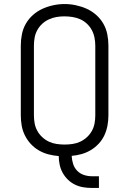

<svg xmlns="http://www.w3.org/2000/svg" viewBox="-20 -766 640 951"><path d="M436 165Q414 165 392.5 161.5Q371 158 351.5 148.5Q332 139 316.5 124Q301 109 290.5 90Q280 71 275.5 49.5Q271 28 271 7Q245 5 220 -1.5Q195 -8 172.5 -21Q150 -34 132.5 -53Q115 -72 103.5 -95Q92 -118 87.5 -143.5Q83 -169 83 -195V-540Q83 -568 88.5 -596Q94 -624 108 -648.5Q122 -673 143.5 -692Q165 -711 190.5 -722.5Q216 -734 244 -740Q272 -746 300 -746Q328 -746 356 -740Q384 -734 409.5 -722.5Q435 -711 456.5 -692Q478 -673 492 -648.5Q506 -624 511.5 -596Q517 -568 517 -540V-195Q517 -170 512.5 -145Q508 -120 497.5 -97Q487 -74 469.5 -55Q452 -36 430.5 -23Q409 -10 384.5 -3Q360 4 335 6Q336 26 342 45.5Q348 65 362 79.5Q376 94 395.5 100.5Q415 107 436 107H470V165ZM300 -50Q320 -50 340 -53Q360 -56 378 -64.5Q396 -73 411 -87Q426 -101 435.5 -118.5Q445 -136 448.5 -155.5Q452 -175 452 -195V-540Q452 -560 448 -580Q444 -600 434.5 -617.5Q425 -635 410 -649Q395 -663 376.5 -671Q358 -679 338 -682Q318 -685 298 -685Q278 -685 258.5 -681.5Q239 -678 221 -669.5Q203 -661 188.5 -647.5Q174 -634 164.5 -616.5Q155 -599 151.5 -579.5Q148 -560 148 -540V-195Q148 -175 151.5 -155.5Q155 -136 164.5 -118.5Q174 -101 189 -87Q204 -73 222 -64.5Q240 -56 260 -53Q280 -50 300 -50Z"/></svg>

Font: Iosevka Custom Light Extended
Style: Regular
Weight: 300
Width: 7
Monospace: yes
Designer: Belleve Invis
Foundry: Belleve Invis
Version: Version 11.2.4; ttfautohint (v1.8.4)